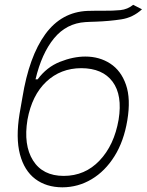

<svg xmlns="http://www.w3.org/2000/svg" viewBox="-20 -773 615 805"><path d="M538.4 -752.8 575.3 -734Q537.3 -699.2 488.1 -691.8Q438.9 -684.3 382.5 -682.2Q371.4 -681.8 360.6 -681.5Q349.8 -681.1 338.4 -680.4Q258.2 -675.4 206.3 -612Q154.5 -548.7 128.9 -440.3H137.8Q175.8 -491.8 231.4 -513.8Q286.9 -535.9 337.7 -535.9Q397 -535.9 442.3 -506.4Q487.6 -476.9 508.2 -417.6Q528.8 -358.3 513.8 -268.5Q499.3 -180.8 460 -118.1Q420.8 -55.4 364.3 -21.7Q307.9 12.1 241.5 12.4Q174 12.1 127.8 -22.7Q81.7 -57.5 63.6 -126.1Q45.5 -194.6 62.1 -296.5L73.9 -364Q101.9 -536.2 169.7 -629.4Q237.6 -722.7 346.9 -727.3Q365.1 -728 381.6 -728Q398.1 -728 413 -728Q454.5 -727.6 484.7 -730.6Q514.9 -733.7 538.4 -752.8ZM247.2 -35.5Q336.3 -35.5 397.5 -100Q458.8 -164.4 477.3 -271.3Q494 -373.9 452.1 -430.4Q410.2 -486.9 320.7 -487.2Q234 -486.9 174 -430.4Q114 -373.9 95.2 -271.3Q77.8 -165.1 118.4 -100.3Q159.1 -35.5 247.2 -35.5Z"/></svg>

Font: Inter UI Extra Light
Style: Italic
Weight: 200
Italic angle: -9.39999°
Designer: Rasmus Andersson
Foundry: rsms
Version: 3.2;8d6f07862